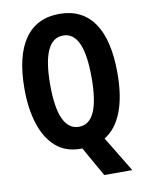

<svg xmlns="http://www.w3.org/2000/svg" viewBox="-96 -886 792 1032"><g transform="rotate(-10 299.5 -370.5)"><path d="M553 -451Q553 -323 520 -238.5Q487 -154 424 -116L541 77H388L297 -84Q294 -84 288 -84Q206 -84 152.5 -131.5Q99 -179 72.5 -262Q46 -345 46 -452Q46 -632 111 -725Q176 -818 300 -818Q424 -818 488.5 -725Q553 -632 553 -451ZM186 -451Q186 -202 300 -202Q356 -202 384 -263.5Q412 -325 412 -451Q412 -577 384 -638.5Q356 -700 300 -700Q186 -700 186 -451Z"/></g></svg>

Font: Noto Sans Kannada UI ExtraCondensed
Style: Bold
Weight: 700
Width: 2
Designer: Jelle Bosma - Monotype Design Team
Foundry: Monotype Imaging Inc.
Version: Version 2.005; ttfautohint (v1.8.4.7-5d5b)